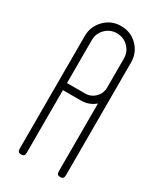

<svg xmlns="http://www.w3.org/2000/svg" viewBox="-186 -803 737 871"><g transform="rotate(30 182.5 -367.0)"><path d="M267 -698Q302 -663 302 -611V-20Q302 -1 283 -1Q265 -1 265 -20V-376Q234 -349 191 -349H97V-20Q97 -1 79 -1Q60 -1 60 -20V-611Q60 -662 96 -698Q131 -733 181 -733Q232 -733 267 -698ZM265 -611Q265 -646 240.5 -670.5Q216 -695 181 -695Q146 -695 121.5 -670.5Q97 -646 97 -611V-386H191Q222 -386 243.5 -407.5Q265 -429 265 -460Z"/></g></svg>

Font: Aaram
Style: Regular
Weight: 400
Designer: Tharique Azeez
Foundry: Tharique Azeez
Version: Version 1.7